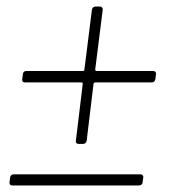

<svg xmlns="http://www.w3.org/2000/svg" viewBox="-20 -567 531 587"><path d="M271 -354 294 -537C295 -543 291 -547 285 -547H272C266 -547 262 -543 261 -537L238 -354C238 -352 236 -350 234 -350H60C55 -350 50 -346 50 -340L48 -325C47 -319 50 -315 56 -315H230C232 -315 233 -313 233 -311L212 -137C211 -131 214 -127 220 -127H234C240 -127 244 -131 245 -137L266 -311C266 -313 269 -315 271 -315H444C450 -315 454 -319 455 -325L457 -340C458 -346 454 -350 448 -350H275C273 -350 271 -352 271 -354ZM17 0H405C411 0 416 -4 416 -10L418 -24C419 -30 415 -34 410 -34H22C16 -34 11 -30 11 -24L9 -10C8 -4 12 0 17 0Z"/></svg>

Font: Barlow ExtraLight
Style: Italic
Weight: 275
Italic angle: -7°
Designer: Jeremy Tribby
Foundry: Tribby Type
Version: Version 1.422;hotconv 1.0.109;makeotfexe 2.5.65596